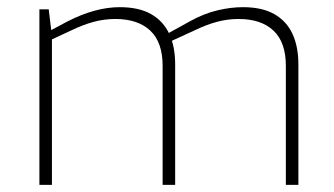

<svg xmlns="http://www.w3.org/2000/svg" viewBox="-20 -516 933 536"><path d="M90 0V-490H116L123 -432L168 -456Q207 -476 243.5 -486Q280 -496 314 -496Q368 -496 402 -476.5Q436 -457 452.5 -421.5Q469 -386 469 -336V0H434V-332Q434 -398 399.5 -430.5Q365 -463 302 -463Q271 -463 241.5 -455Q212 -447 183 -433L125 -406V0ZM778 0V-332Q778 -398 743.5 -430.5Q709 -463 646 -463Q615 -463 585.5 -455Q556 -447 527 -433L453 -399L444 -420L511 -457Q549 -478 586.5 -487Q624 -496 658 -496Q712 -496 746 -476.5Q780 -457 796.5 -421.5Q813 -386 813 -336V0Z"/></svg>

Font: REM Thin
Style: Regular
Weight: 250
Designer: Octavio Pardo
Foundry: Ashler Design
Version: Version 1.005;gftools[0.9.28]